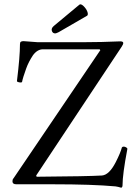

<svg xmlns="http://www.w3.org/2000/svg" viewBox="-20 -860 614 896"><path d="M237.8 -704.1Q225.6 -704.1 221.9 -716.1Q218.3 -728 231 -738.8L350.1 -837.9Q356.9 -843.8 369.4 -832Q381.8 -820.3 387.2 -806.6Q392.6 -793 387.2 -787.1L253.9 -710Q242.2 -704.1 237.8 -704.1ZM545.9 16.1Q529.8 11.2 519 9.8Q410.6 0 227.1 0H56.2Q38.1 0 38.1 -14.2Q38.1 -22.9 43 -27.8L448.2 -626L444.8 -629.9H180.2Q154.3 -629.9 133.8 -602.1Q112.8 -570.3 102.1 -540Q86.4 -496.6 83 -478Q82.5 -475.1 76.4 -475.1Q70.3 -475.1 64.5 -477.1Q58.6 -479 59.1 -481.9Q73.2 -596.2 73.2 -653.8Q73.2 -662.1 77.1 -665Q81.1 -668 89.8 -668Q154.3 -663.1 154.8 -663.1H374Q450.7 -663.1 541 -667Q555.2 -667 555.2 -659.2Q555.2 -653.3 547.9 -642.1L148.9 -41L150.9 -35.2Q394.5 -37.1 456.1 -41Q489.7 -43.9 520 -103Q542 -146 548.8 -171.9Q551.3 -175.8 557.1 -175.8Q563 -175.8 569.1 -172.1Q575.2 -168.5 574.2 -164.1Q551.8 -46.4 551.8 4.9Q551.8 13.2 545.9 16.1Z"/></svg>

Font: Junicode SmCond
Style: Regular
Weight: 400
Width: 4
Designer: Peter S. Baker
Version: Version 2.206